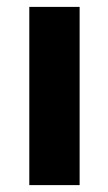

<svg xmlns="http://www.w3.org/2000/svg" viewBox="-20 -537 314 557"><path d="M211 -517H65V0H211Z"/></svg>

Font: United Sans
Style: Bold
Weight: 700
Designer: Pablo Impallari, Rodrigo Fuenzalida (Modified by Dan O. Williams)
Version: Version 1.000;PS 001.000;hotconv 1.0.88;makeotf.lib2.5.64775